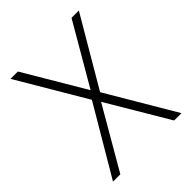

<svg xmlns="http://www.w3.org/2000/svg" viewBox="-198 -813 926 926"><g transform="rotate(-45 265.0 -350.0)"><path d="M31 0 238 -351 32 -700H82L266 -389H267L448 -700H498L292 -349L498 0H448L263 -312H262L81 0Z"/></g></svg>

Font: DM Sans 28pt ExtraLight
Style: Regular
Weight: 250
Version: Version 4.004;gftools[0.9.30]